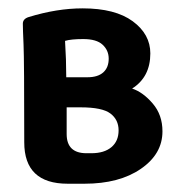

<svg xmlns="http://www.w3.org/2000/svg" viewBox="-20 -444 434 464"><path d="M191.4 -257.3Q216.3 -257.3 229.5 -269Q242.7 -280.8 242.7 -302.2Q242.7 -322.3 228 -335.9Q213.4 -349.6 181.2 -349.6Q151.9 -349.6 137.2 -345.2Q140.1 -299.8 140.1 -257.3ZM200.7 -73.7Q231.9 -73.7 249.3 -88.4Q266.6 -103 266.6 -128.9Q266.6 -154.8 246.8 -169.7Q227.1 -184.6 174.8 -184.6H141.1V-120.1Q141.1 -73.7 189 -73.7ZM184.1 0H143.6Q38.6 0 38.6 -100.1Q38.6 -298.3 36.9 -336.2Q35.2 -374 35.2 -386.7Q35.2 -398.4 49.3 -402.8Q117.7 -423.8 179.7 -423.8Q258.3 -423.8 300.8 -392.6Q343.3 -361.3 343.3 -314.9Q343.3 -257.8 299.3 -230Q325.7 -221.2 349.1 -193.8Q372.6 -166.5 372.6 -126.5Q372.6 -71.8 320.3 -35.9Q268.1 0 184.1 0Z"/></svg>

Font: Bainsley
Style: Bold
Weight: 700
Designer: Paul James MIller
Foundry: High-Logic / Made with FontCreator
Version: Version 1.411;March 28, 2021;FontCreator 13.0.0.2683 64-bit